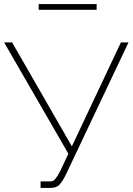

<svg xmlns="http://www.w3.org/2000/svg" viewBox="-20 -917 648 938"><path d="M168.9 -869.1V-897H452.1V-869.1ZM178.2 1V-30.8H223.1Q232.4 -30.8 238.8 -33.4Q245.1 -36.1 252 -45.2Q258.8 -54.2 262.7 -60.5Q266.6 -66.9 275.9 -85L314 -166L0 -710H39.1L331.1 -202.1L570.8 -710H607.9L303.2 -66.9Q285.2 -29.3 269.8 -14.2Q254.4 1 227.1 1Z"/></svg>

Font: Rawline ExtraLight
Style: Regular
Weight: 275
Designer: Matt McInerney, Pablo Impallari, Rodrigo Fuenzalida
Foundry: Matt McInerney, Pablo Impallari, Rodrigo Fuenzalida
Version: Version 4.020;PS 004.020;hotconv 1.0.88;makeotf.lib2.5.64775